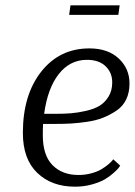

<svg xmlns="http://www.w3.org/2000/svg" viewBox="-20 -692 507 722"><path d="M406 -93 432 -69Q430 -66 426 -60.5Q422 -55 407 -41.5Q392 -28 374 -17.5Q356 -7 326 1.5Q296 10 262 10Q174 10 120 -42Q66 -94 66 -192Q66 -335 135 -422.5Q204 -510 316 -510Q386 -510 426.5 -472Q467 -434 467 -378Q467 -344 454.5 -318Q442 -292 418 -276Q394 -260 368 -249.5Q342 -239 307.5 -234Q273 -229 246.5 -227.5Q220 -226 187 -226H142Q141 -212 141 -183Q141 -108 177.5 -71Q214 -34 275 -34Q300 -34 322.5 -40Q345 -46 359.5 -54.5Q374 -63 385 -72Q396 -81 401 -87ZM307 -467Q243 -467 201 -413.5Q159 -360 146 -264H189Q221 -264 246.5 -266Q272 -268 303 -275Q334 -282 354 -294Q374 -306 388 -328.5Q402 -351 402 -382Q402 -419 377 -443Q352 -467 307 -467ZM430 -672 425 -636H240L245 -672Z"/></svg>

Font: ArsenalItalic
Style: Italic
Weight: 400
Italic angle: -9°
Designer: Andrij Shevchenko
Foundry: Stairsfor.com
Version: Version 1.000